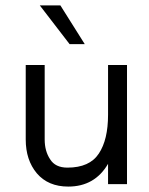

<svg xmlns="http://www.w3.org/2000/svg" viewBox="-20 -680 549 709"><path d="M379 -75Q330 9 232 9Q158 9 116 -40Q75 -89 75 -165V-440H145V-165Q145 -122 165 -92Q184 -61 229 -61Q311 -61 345 -113Q379 -164 379 -256V-440H449V0H379ZM237 -517 127 -660H203L293 -517Z"/></svg>

Font: Glacial Indifference
Style: Regular
Weight: 400
Designer: Alfredo Marco Pradil
Version: Version 1.00